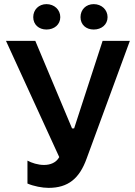

<svg xmlns="http://www.w3.org/2000/svg" viewBox="-20 -898 654 930"><path d="M205 -755C243 -755 272 -779 272 -815C272 -851 243 -878 205 -878C168 -878 141 -851 141 -815C141 -779 168 -755 205 -755ZM434 -755C472 -755 501 -779 501 -815C501 -851 472 -878 434 -878C396 -878 370 -851 370 -815C370 -779 396 -755 434 -755ZM215 12C310 12 365 -33 400 -131L609 -700H477L339 -276H329L151 -700H9L267 -137C252 -110 224 -99 193 -99C164 -99 133 -109 113 -120V-9C143 4 185 12 215 12Z"/></svg>

Font: Fixel Display SemiBold
Style: Regular
Weight: 600
Designer: AlfaBravo + MacPaw
Foundry: Kyrylo Tkachov, Marchela Mozhyna, Serhii Makarenko, Maria Weinstein, Zakhar Kryvoshyya
Version: Version 1.211